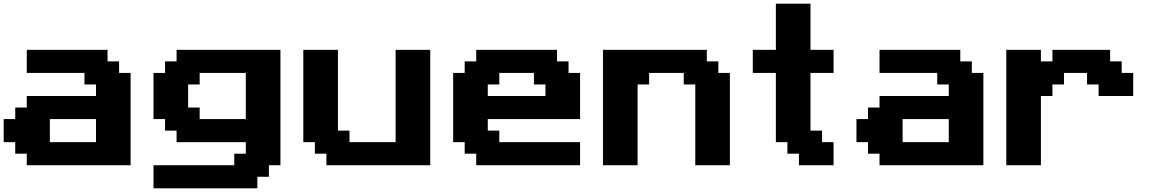

<svg xmlns="http://www.w3.org/2000/svg" viewBox="-20 -895 6282 1040"><path d="M125 0H687.5V-500H625V-562.5H562.5V-625H125V-500H437.5V-437.5H500V-375H125V-312.5H62.5V-250H0V-125H62.5V-62.5H125ZM500 -125H250V-250H500Z M811.5 125H1374V62.5H1436.5V0H1499V-625H936.5V-562.5H874V-500H811.5V-250H874V-187.5H936.5V-125H1311.5V-62.5H1249V0H811.5ZM1311.5 -250H1061.5V-312.5H999V-437.5H1061.5V-500H1311.5Z M1748 0H2310.5V-625H2123V-125H1873V-187.5H1810.5V-625H1623V-125H1685.5V-62.5H1748Z M2559.6 0H3122.1V-125H2684.6V-187.5H2622.1V-250H3122.1V-500H3059.6V-562.5H2997.1V-625H2559.6V-562.5H2497.1V-500H2434.6V-125H2497.1V-62.5H2559.6ZM2934.6 -375H2622.1V-437.5H2684.6V-500H2872.1V-437.5H2934.6Z M3746.1 0H3933.6V-500H3871.1V-562.5H3808.6V-625H3246.1V0H3433.6V-437.5H3496.1V-500H3683.6V-437.5H3746.1Z M4307.6 0H4495.1V-125H4432.6V-187.5H4370.1V-500H4495.1V-625H4370.1V-875H4182.6V-625H4057.6V-500H4182.6V-125H4245.1V-62.5H4307.6Z M4744.1 0H5306.6V-500H5244.1V-562.5H5181.6V-625H4744.1V-500H5056.6V-437.5H5119.1V-375H4744.1V-312.5H4681.6V-250H4619.1V-125H4681.6V-62.5H4744.1ZM5119.1 -125H4869.1V-250H5119.1Z M5430.7 0H5618.2V-375H5680.7V-437.5H5743.2V-500H5868.2V-437.5H5930.7V-375H6118.2V-500H6055.7V-562.5H5993.2V-625H5680.7V-562.5H5618.2V-625H5430.7Z"/></svg>

Font: Faithful 32x
Style: Semibold
Weight: 400
Foundry: Faithful Resource Pack
Version: Version 1.0; January 27, 2023